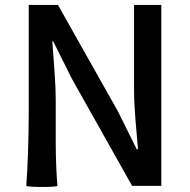

<svg xmlns="http://www.w3.org/2000/svg" viewBox="-20 -757 774 782"><path d="M637 -368V-737H526V-393C526 -313 536 -224 542 -149H537L460 -304L216 -737H97V-300C97 -200 93 -75 87 0C97 6 207 6 214 0C210 -43 207 -114 207 -173V-346C207 -427 198 -512 193 -588H197L274 -434L518 0H577H637Z"/></svg>

Font: GenSekiGothic2 TW M
Style: Regular
Weight: 500
Version: Version 2.100;PS 2.1;hotconv 16.6.51;makeotf.lib2.5.65220 DE